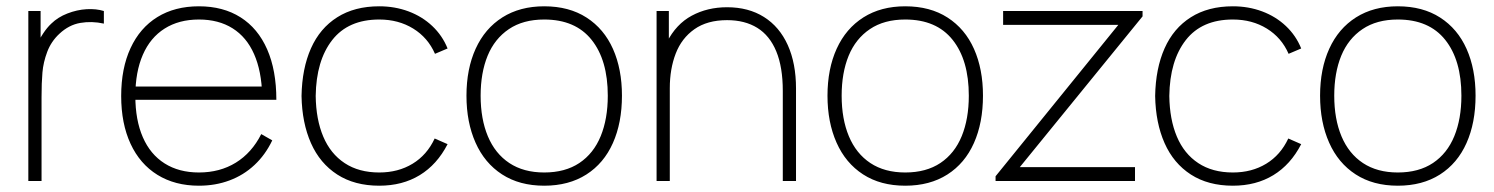

<svg xmlns="http://www.w3.org/2000/svg" viewBox="-20 -575 4748 610"><path d="M70 0V-540H109V-411L96 -428Q104 -449 116.8 -468.2Q129.5 -487.5 143 -500Q164 -520.5 194.2 -532.2Q224.5 -544 255.2 -545.8Q286 -547.5 310 -540V-500Q271.5 -508.5 235.2 -502.2Q199 -496 169 -468Q142.5 -443.5 130 -410.2Q117.5 -377 114.8 -344.5Q112 -312 112 -266V0Z M612 15Q536 15 480.2 -19.5Q424.5 -54 394.8 -118.2Q365 -182.5 365 -270Q365 -358 394.8 -422.2Q424.5 -486.5 480 -520.8Q535.5 -555 612 -555Q689 -555 744.2 -520Q799.5 -485 828.8 -418.2Q858 -351.5 858 -258H813V-272Q811 -349.5 787.2 -403.2Q763.5 -457 719 -485Q674.5 -513 612 -513Q548.5 -513 503 -484.2Q457.5 -455.5 433.8 -401Q410 -346.5 410 -270Q410 -193.5 433.8 -139Q457.5 -84.5 503 -55.8Q548.5 -27 612 -27Q678.5 -27 729.2 -58.2Q780 -89.5 810 -149L845 -129Q823 -83 788.5 -50.8Q754 -18.5 709.2 -1.8Q664.5 15 612 15ZM392 -258V-300H832V-258Z M1185 15Q1106.5 15 1051.5 -20.5Q996.5 -56 968 -120.2Q939.5 -184.5 938 -270Q939.5 -357.5 968 -421.5Q996.5 -485.5 1051.5 -520.2Q1106.5 -555 1185 -555Q1234.5 -555 1278 -538.8Q1321.5 -522.5 1353.5 -492.2Q1385.5 -462 1402 -421L1362 -404Q1339.5 -455.5 1292.8 -484.2Q1246 -513 1185 -513Q1086.5 -513 1035.5 -447.8Q984.5 -382.5 983 -270Q984 -195.5 1007 -141Q1030 -86.5 1075 -56.8Q1120 -27 1185 -27Q1245 -27 1290.8 -54.8Q1336.5 -82.5 1361 -135L1402 -117Q1368.5 -52 1313.5 -18.5Q1258.5 15 1185 15Z M1709 15Q1630.5 15 1575 -21Q1519.5 -57 1490.8 -121.8Q1462 -186.5 1462 -271Q1462 -356 1491.2 -420.2Q1520.5 -484.5 1576.2 -519.8Q1632 -555 1709 -555Q1788 -555 1843.5 -519.2Q1899 -483.5 1927.5 -419.5Q1956 -355.5 1956 -271Q1956 -185 1927.2 -120.5Q1898.5 -56 1842.8 -20.5Q1787 15 1709 15ZM1709 -27Q1775.5 -27 1820.8 -57.2Q1866 -87.5 1888.5 -142.5Q1911 -197.5 1911 -271Q1911 -384 1859.5 -448.5Q1808 -513 1709 -513Q1642 -513 1596.8 -482.5Q1551.5 -452 1529.2 -397.8Q1507 -343.5 1507 -271Q1507 -197 1530 -142Q1553 -87 1598.2 -57Q1643.5 -27 1709 -27Z M2467 -286Q2467 -362 2446.2 -412Q2425.5 -462 2386 -486.5Q2346.5 -511 2290 -511Q2227 -511 2186.2 -482.2Q2145.5 -453.5 2126.8 -404.8Q2108 -356 2108 -295L2069 -294Q2069 -382.5 2098.5 -440.5Q2128 -498.5 2177.8 -525.2Q2227.5 -552 2290 -552Q2358 -552 2407.2 -521Q2456.5 -490 2482.8 -431.8Q2509 -373.5 2509 -294V0H2467ZM2066 0V-540H2105V-430H2108V0Z M2856 15Q2777.5 15 2722 -21Q2666.5 -57 2637.8 -121.8Q2609 -186.5 2609 -271Q2609 -356 2638.2 -420.2Q2667.5 -484.5 2723.2 -519.8Q2779 -555 2856 -555Q2935 -555 2990.5 -519.2Q3046 -483.5 3074.5 -419.5Q3103 -355.5 3103 -271Q3103 -185 3074.2 -120.5Q3045.5 -56 2989.8 -20.5Q2934 15 2856 15ZM2856 -27Q2922.5 -27 2967.8 -57.2Q3013 -87.5 3035.5 -142.5Q3058 -197.5 3058 -271Q3058 -384 3006.5 -448.5Q2955 -513 2856 -513Q2789 -513 2743.8 -482.5Q2698.5 -452 2676.2 -397.8Q2654 -343.5 2654 -271Q2654 -197 2677 -142Q2700 -87 2745.2 -57Q2790.5 -27 2856 -27Z M3143 0V-15L3533 -496H3167V-540H3610V-523L3220 -44H3586V0Z M3897 15Q3818.5 15 3763.5 -20.5Q3708.5 -56 3680 -120.2Q3651.5 -184.5 3650 -270Q3651.5 -357.5 3680 -421.5Q3708.5 -485.5 3763.5 -520.2Q3818.5 -555 3897 -555Q3946.5 -555 3990 -538.8Q4033.5 -522.5 4065.5 -492.2Q4097.5 -462 4114 -421L4074 -404Q4051.5 -455.5 4004.8 -484.2Q3958 -513 3897 -513Q3798.5 -513 3747.5 -447.8Q3696.5 -382.5 3695 -270Q3696 -195.5 3719 -141Q3742 -86.5 3787 -56.8Q3832 -27 3897 -27Q3957 -27 4002.8 -54.8Q4048.5 -82.5 4073 -135L4114 -117Q4080.5 -52 4025.5 -18.5Q3970.5 15 3897 15Z M4421 15Q4342.5 15 4287 -21Q4231.5 -57 4202.8 -121.8Q4174 -186.5 4174 -271Q4174 -356 4203.2 -420.2Q4232.5 -484.5 4288.2 -519.8Q4344 -555 4421 -555Q4500 -555 4555.5 -519.2Q4611 -483.5 4639.5 -419.5Q4668 -355.5 4668 -271Q4668 -185 4639.2 -120.5Q4610.5 -56 4554.8 -20.5Q4499 15 4421 15ZM4421 -27Q4487.5 -27 4532.8 -57.2Q4578 -87.5 4600.5 -142.5Q4623 -197.5 4623 -271Q4623 -384 4571.5 -448.5Q4520 -513 4421 -513Q4354 -513 4308.8 -482.5Q4263.5 -452 4241.2 -397.8Q4219 -343.5 4219 -271Q4219 -197 4242 -142Q4265 -87 4310.2 -57Q4355.5 -27 4421 -27Z"/></svg>

Font: Hauora
Style: Regular
Weight: 400
Designer: Wayne Shih
Foundry: WCYS
Version: Version 1.001